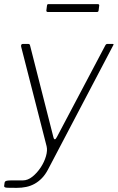

<svg xmlns="http://www.w3.org/2000/svg" viewBox="-35 -742 568 927"><path d="M46 165Q18 165 1 164.5Q-16 164 -15 156L-13 141Q-12 134 -5.5 131.5Q1 129 19 129H75Q99 129 121.5 111Q144 93 161.5 66.5Q179 40 187 12Q195 -16 190 -36L67 -517Q65 -530 76 -530H100Q109 -530 110 -523L223 -79Q225 -70 229.5 -69.5Q234 -69 240 -81L473 -522Q475 -526 477.5 -528Q480 -530 484 -530H508Q517 -530 511 -522L197 76Q184 101 167.5 118Q151 135 132 145.5Q113 156 91.5 160.5Q70 165 46 165ZM444 -715 441 -691Q440 -687 438.5 -685.5Q437 -684 431 -684H196Q192 -684 190 -686.5Q188 -689 189 -693L192 -716Q193 -719 194 -720.5Q195 -722 197 -722H439Q441 -722 443 -719.5Q445 -717 444 -715Z"/></svg>

Font: Libre Franklin Thin
Style: Italic
Weight: 100
Italic angle: -8°
Designer: Pablo Impallari, Rodrigo Fuenzalida, Nhung Nguyen
Foundry: Impallari Type
Version: Version 3.000